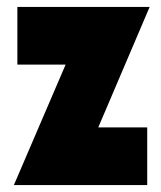

<svg xmlns="http://www.w3.org/2000/svg" viewBox="-20 -533 464 553"><path d="M169 -347H30V-513H411L263 -166H404V0H20Z"/></svg>

Font: Lineal Heavy
Style: Regular
Weight: 900
Designer: Created by Frank Adebiaye with contributions from Anton Moglia & Ariel Martín Pérez
Created by Frank ADEBIAYE with FontF
Foundry: Velvetyne Type Foundry
Version: Version 2.000